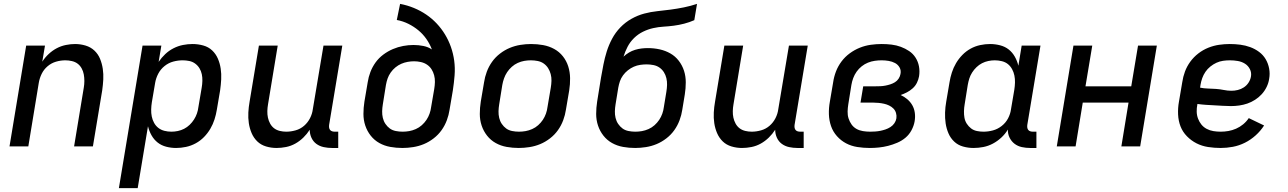

<svg xmlns="http://www.w3.org/2000/svg" viewBox="-20 -755 6640 990"><path d="M29 0 115 -520H212L198 -437Q212 -459 231.5 -477Q251 -495 273 -506.5Q295 -518 319.5 -523Q344 -528 367 -528Q395 -528 421.5 -520Q448 -512 467 -494Q486 -476 496 -451.5Q506 -427 510 -400Q514 -373 512.5 -345Q511 -317 507 -289L459 0H362L412 -303Q415 -320 415 -337.5Q415 -355 412 -371.5Q409 -388 401 -402.5Q393 -417 380.5 -426.5Q368 -436 351 -440Q334 -444 317 -444Q293 -444 269 -437Q245 -430 225.5 -413.5Q206 -397 195 -374.5Q184 -352 180 -328L126 0Z M593 215 715 -520H812L798 -436Q813 -458 832 -476Q851 -494 874.5 -506Q898 -518 923 -523Q948 -528 973 -528Q1001 -528 1028 -520.5Q1055 -513 1074 -495Q1093 -477 1103.5 -452.5Q1114 -428 1118 -401Q1122 -374 1120.5 -345.5Q1119 -317 1115 -289L1098 -189Q1094 -164 1086 -139Q1078 -114 1064.5 -91Q1051 -68 1032 -48.5Q1013 -29 989 -16Q965 -3 939 2.5Q913 8 888 8Q862 8 837 1.5Q812 -5 793 -20Q774 -35 761.5 -57Q749 -79 743 -104L690 215ZM864 -76Q880 -76 897 -79.5Q914 -83 929.5 -91Q945 -99 958 -111.5Q971 -124 980.5 -139Q990 -154 995.5 -170Q1001 -186 1003 -203L1020 -303Q1023 -320 1023.5 -338Q1024 -356 1020.5 -372.5Q1017 -389 1008.5 -403Q1000 -417 986.5 -427Q973 -437 956 -440.5Q939 -444 922 -444Q898 -444 873.5 -437.5Q849 -431 828.5 -414.5Q808 -398 796 -375Q784 -352 780 -328L763 -228Q760 -209 759.5 -190.5Q759 -172 762.5 -154.5Q766 -137 774.5 -121.5Q783 -106 796.5 -95.5Q810 -85 827.5 -80.5Q845 -76 864 -76Z M1406 8Q1378 8 1351.5 0Q1325 -8 1306.5 -26Q1288 -44 1277.5 -68.5Q1267 -93 1263 -120Q1259 -147 1260.5 -175Q1262 -203 1267 -231L1315 -520H1412L1362 -217Q1359 -200 1358.5 -182.5Q1358 -165 1361.5 -148.5Q1365 -132 1373 -117.5Q1381 -103 1393.5 -93.5Q1406 -84 1422.5 -80Q1439 -76 1456 -76Q1480 -76 1504.5 -83Q1529 -90 1548 -106.5Q1567 -123 1578.5 -145.5Q1590 -168 1593 -192L1648 -520H1745L1677 -111Q1676 -104 1677 -97Q1678 -90 1682 -85Q1686 -80 1692.5 -78Q1699 -76 1706 -76H1724V8H1692Q1670 8 1649 3.5Q1628 -1 1611.5 -13Q1595 -25 1586 -44.5Q1577 -64 1577 -86Q1563 -64 1544 -45.5Q1525 -27 1502.5 -14.5Q1480 -2 1455 3Q1430 8 1406 8Z M2055 8Q2023 8 1992.5 2.5Q1962 -3 1936 -17.5Q1910 -32 1891.5 -55.5Q1873 -79 1863.5 -107.5Q1854 -136 1854 -167.5Q1854 -199 1859 -231L1876 -331Q1880 -358 1890 -384Q1900 -410 1916.5 -433Q1933 -456 1956.5 -473.5Q1980 -491 2006 -502Q2032 -513 2059 -518Q2086 -523 2112 -523Q2138 -523 2163 -518Q2188 -513 2207 -500Q2196 -529 2178.5 -554Q2161 -579 2137.5 -598.5Q2114 -618 2086 -632Q2058 -646 2026 -652L2043 -735Q2080 -728 2114 -714Q2148 -700 2177.5 -680Q2207 -660 2231.5 -634Q2256 -608 2274.5 -577.5Q2293 -547 2305 -513Q2317 -479 2322 -442Q2327 -405 2324 -366.5Q2321 -328 2315 -289L2298 -189Q2294 -162 2284 -135Q2274 -108 2257 -84Q2240 -60 2216 -41.5Q2192 -23 2165.5 -12Q2139 -1 2110.5 3.5Q2082 8 2055 8ZM2056 -76Q2073 -76 2090 -79Q2107 -82 2124 -89.5Q2141 -97 2155 -109.5Q2169 -122 2179 -137Q2189 -152 2195 -169Q2201 -186 2203 -203L2219 -296Q2222 -314 2222.5 -332Q2223 -350 2218.5 -367Q2214 -384 2205 -398Q2196 -412 2182 -421.5Q2168 -431 2150.5 -435Q2133 -439 2115 -439Q2099 -439 2082 -436Q2065 -433 2049 -426Q2033 -419 2019 -407.5Q2005 -396 1994.5 -381Q1984 -366 1978.5 -350Q1973 -334 1970 -317L1954 -217Q1951 -199 1950.5 -181.5Q1950 -164 1954 -147Q1958 -130 1967.5 -116Q1977 -102 1990 -92.5Q2003 -83 2020.5 -79.5Q2038 -76 2056 -76Z M2655 8Q2623 8 2592.5 2.5Q2562 -3 2536 -17.5Q2510 -32 2491.5 -55.5Q2473 -79 2463.5 -107.5Q2454 -136 2454 -167.5Q2454 -199 2459 -231L2476 -331Q2480 -358 2490 -385Q2500 -412 2517 -436Q2534 -460 2558 -478.5Q2582 -497 2608.5 -508Q2635 -519 2663 -523.5Q2691 -528 2718 -528Q2750 -528 2780.5 -522.5Q2811 -517 2837.5 -502.5Q2864 -488 2882.5 -464.5Q2901 -441 2910 -412.5Q2919 -384 2919.5 -352.5Q2920 -321 2915 -289L2898 -189Q2894 -162 2884 -135Q2874 -108 2857 -84Q2840 -60 2816 -41.5Q2792 -23 2765.5 -12Q2739 -1 2710.5 3.5Q2682 8 2655 8ZM2656 -76Q2673 -76 2690 -79Q2707 -82 2724 -89.5Q2741 -97 2755 -109.5Q2769 -122 2779 -137Q2789 -152 2795 -169Q2801 -186 2803 -203L2820 -303Q2823 -321 2823.5 -338.5Q2824 -356 2819.5 -373Q2815 -390 2806 -404Q2797 -418 2783.5 -427.5Q2770 -437 2752.5 -440.5Q2735 -444 2717 -444Q2700 -444 2683 -441Q2666 -438 2649.5 -430.5Q2633 -423 2619 -410.5Q2605 -398 2595 -383Q2585 -368 2579 -351Q2573 -334 2570 -317L2554 -217Q2551 -199 2550.5 -181.5Q2550 -164 2554 -147Q2558 -130 2567.5 -116Q2577 -102 2590 -92.5Q2603 -83 2620.5 -79.5Q2638 -76 2656 -76Z M3255 8Q3223 8 3192.5 2.5Q3162 -3 3136 -17.5Q3110 -32 3091.5 -55.5Q3073 -79 3063.5 -107.5Q3054 -136 3054 -167.5Q3054 -199 3059 -231L3079 -355Q3085 -389 3091.5 -422.5Q3098 -456 3108.5 -489.5Q3119 -523 3136 -555Q3153 -587 3178.5 -613.5Q3204 -640 3236 -658Q3268 -676 3302 -685Q3336 -694 3370 -697.5Q3404 -701 3438 -705.5Q3472 -710 3506.5 -717Q3541 -724 3574 -735L3560 -651Q3535 -640 3508 -633Q3481 -626 3454 -622.5Q3427 -619 3401 -617.5Q3375 -616 3348 -610Q3321 -604 3295.5 -591.5Q3270 -579 3249.5 -559Q3229 -539 3216 -514Q3203 -489 3195 -463Q3208 -475 3223 -484Q3238 -493 3254.5 -498Q3271 -503 3287.5 -505Q3304 -507 3320 -507Q3352 -507 3381.5 -500.5Q3411 -494 3436.5 -479.5Q3462 -465 3480 -441.5Q3498 -418 3507 -390Q3516 -362 3516 -330.5Q3516 -299 3511 -268L3498 -189Q3494 -162 3484 -135Q3474 -108 3457 -84Q3440 -60 3416 -41.5Q3392 -23 3365.5 -12Q3339 -1 3310.5 3.5Q3282 8 3255 8ZM3256 -76Q3273 -76 3290 -79Q3307 -82 3324 -89.5Q3341 -97 3355 -109.5Q3369 -122 3379 -137Q3389 -152 3395 -169Q3401 -186 3403 -203L3416 -282Q3419 -300 3419.5 -317.5Q3420 -335 3416 -352Q3412 -369 3403 -383Q3394 -397 3380.5 -406.5Q3367 -416 3349.5 -419.5Q3332 -423 3314 -423Q3298 -423 3281 -420.5Q3264 -418 3248 -411Q3232 -404 3217.5 -392.5Q3203 -381 3192.5 -366.5Q3182 -352 3176.5 -336Q3171 -320 3168 -303L3154 -217Q3151 -199 3150.5 -181.5Q3150 -164 3154 -147Q3158 -130 3167.5 -116Q3177 -102 3190 -92.5Q3203 -83 3220.5 -79.5Q3238 -76 3256 -76Z M3806 8Q3778 8 3751.5 0Q3725 -8 3706.5 -26Q3688 -44 3677.5 -68.5Q3667 -93 3663 -120Q3659 -147 3660.5 -175Q3662 -203 3667 -231L3715 -520H3812L3762 -217Q3759 -200 3758.5 -182.5Q3758 -165 3761.5 -148.5Q3765 -132 3773 -117.5Q3781 -103 3793.5 -93.5Q3806 -84 3822.5 -80Q3839 -76 3856 -76Q3880 -76 3904.5 -83Q3929 -90 3948 -106.5Q3967 -123 3978.5 -145.5Q3990 -168 3993 -192L4048 -520H4145L4077 -111Q4076 -104 4077 -97Q4078 -90 4082 -85Q4086 -80 4092.5 -78Q4099 -76 4106 -76H4124V8H4092Q4070 8 4049 3.5Q4028 -1 4011.5 -13Q3995 -25 3986 -44.5Q3977 -64 3977 -86Q3963 -64 3944 -45.5Q3925 -27 3902.5 -14.5Q3880 -2 3855 3Q3830 8 3806 8Z M4465 8Q4432 8 4400.5 3Q4369 -2 4342.5 -16Q4316 -30 4295.5 -53Q4275 -76 4265 -105Q4255 -134 4254 -166Q4253 -198 4259 -231L4276 -331Q4280 -359 4290.5 -386.5Q4301 -414 4319 -438Q4337 -462 4361.5 -480Q4386 -498 4413.5 -509Q4441 -520 4469.5 -524Q4498 -528 4526 -528Q4552 -528 4577 -525Q4602 -522 4625 -513.5Q4648 -505 4668 -491.5Q4688 -478 4701 -457.5Q4714 -437 4718.5 -412.5Q4723 -388 4719 -362Q4716 -345 4708 -328.5Q4700 -312 4686 -299.5Q4672 -287 4656.5 -279Q4641 -271 4624 -265Q4642 -257 4658 -243.5Q4674 -230 4684 -212.5Q4694 -195 4697 -173.5Q4700 -152 4696 -129Q4692 -106 4680 -83.5Q4668 -61 4649 -45Q4630 -29 4606.5 -19Q4583 -9 4559.5 -3Q4536 3 4512 5.5Q4488 8 4465 8ZM4467 -76Q4480 -76 4493.5 -77Q4507 -78 4519.5 -80.5Q4532 -83 4545.5 -87.5Q4559 -92 4571.5 -100Q4584 -108 4592 -120Q4600 -132 4602 -145Q4604 -159 4600 -172.5Q4596 -186 4586.5 -195.5Q4577 -205 4564.5 -211Q4552 -217 4538.5 -220Q4525 -223 4510.5 -224.5Q4496 -226 4481 -226H4417L4431 -310H4495Q4507 -310 4519.5 -310.5Q4532 -311 4545 -313.5Q4558 -316 4570.5 -320Q4583 -324 4594.5 -331Q4606 -338 4613.5 -349.5Q4621 -361 4623 -373Q4627 -392 4618.5 -407Q4610 -422 4595 -430Q4580 -438 4562 -441Q4544 -444 4526 -444Q4509 -444 4491 -441.5Q4473 -439 4455.5 -432Q4438 -425 4423 -413Q4408 -401 4397 -385.5Q4386 -370 4379.5 -352.5Q4373 -335 4370 -317L4354 -217Q4351 -199 4350.5 -180Q4350 -161 4355.5 -144Q4361 -127 4371 -113Q4381 -99 4396 -90.5Q4411 -82 4429.5 -79Q4448 -76 4467 -76Z M5000 8Q4972 8 4945.5 0.5Q4919 -7 4900 -25Q4881 -43 4870.5 -67.5Q4860 -92 4856 -119Q4852 -146 4853 -174.5Q4854 -203 4859 -231L4876 -331Q4880 -356 4888 -381Q4896 -406 4909.5 -429Q4923 -452 4942 -471.5Q4961 -491 4984.5 -504Q5008 -517 5034 -522.5Q5060 -528 5085 -528Q5111 -528 5136.5 -521.5Q5162 -515 5181 -500Q5200 -485 5212.5 -463Q5225 -441 5231 -416L5248 -520H5345L5277 -111Q5276 -104 5277 -97Q5278 -90 5282 -85Q5286 -80 5292.5 -78Q5299 -76 5306 -76H5324V8H5292Q5270 8 5249 3.5Q5228 -1 5211.5 -13.5Q5195 -26 5185.5 -45.5Q5176 -65 5177 -87Q5163 -64 5143 -45.5Q5123 -27 5099.5 -14.5Q5076 -2 5050.5 3Q5025 8 5000 8ZM5051 -76Q5075 -76 5099.5 -82.5Q5124 -89 5145 -105.5Q5166 -122 5178 -145Q5190 -168 5193 -192L5210 -292Q5213 -311 5213.5 -329.5Q5214 -348 5210.5 -365.5Q5207 -383 5198.5 -398.5Q5190 -414 5177 -424.5Q5164 -435 5146 -439.5Q5128 -444 5109 -444Q5093 -444 5076 -440.5Q5059 -437 5043.5 -429Q5028 -421 5015 -408.5Q5002 -396 4992.5 -381Q4983 -366 4978 -350Q4973 -334 4970 -317L4954 -217Q4951 -200 4950.5 -182Q4950 -164 4953 -147.5Q4956 -131 4965 -117Q4974 -103 4987 -93Q5000 -83 5017 -79.5Q5034 -76 5051 -76Z M5429 0 5515 -520H5612L5577 -310H5813L5848 -520H5945L5859 0H5762L5799 -226H5563L5526 0Z M6274 8Q6241 8 6209 3Q6177 -2 6149.5 -16Q6122 -30 6100 -52.5Q6078 -75 6067 -103.5Q6056 -132 6054.5 -165Q6053 -198 6059 -231L6076 -331Q6080 -359 6090 -386Q6100 -413 6117.5 -437Q6135 -461 6159 -479.5Q6183 -498 6210.5 -509Q6238 -520 6266 -524Q6294 -528 6321 -528Q6349 -528 6375.5 -524.5Q6402 -521 6426.5 -512Q6451 -503 6472 -487.5Q6493 -472 6506 -450Q6519 -428 6524 -401.5Q6529 -375 6524 -348Q6521 -327 6511 -306.5Q6501 -286 6486 -269.5Q6471 -253 6451.5 -240.5Q6432 -228 6411.5 -221Q6391 -214 6369.5 -211Q6348 -208 6327 -208Q6305 -208 6283.5 -209.5Q6262 -211 6240.5 -212Q6219 -213 6197 -214.5Q6175 -216 6154 -219V-217Q6150 -198 6150.5 -179Q6151 -160 6157.5 -143Q6164 -126 6175 -112.5Q6186 -99 6202 -90.5Q6218 -82 6236.5 -79Q6255 -76 6274 -76Q6294 -76 6314 -79.5Q6334 -83 6353.5 -91.5Q6373 -100 6390 -114Q6407 -128 6419 -146L6498 -108Q6480 -80 6454.5 -57Q6429 -34 6399 -19Q6369 -4 6337 2Q6305 8 6274 8ZM6330 -287Q6346 -287 6362.5 -291Q6379 -295 6393.5 -304.5Q6408 -314 6417.5 -328.5Q6427 -343 6430 -359Q6434 -380 6425 -398Q6416 -416 6399.5 -426.5Q6383 -437 6362.5 -440.5Q6342 -444 6322 -444Q6304 -444 6286.5 -441.5Q6269 -439 6252.5 -431.5Q6236 -424 6221 -412Q6206 -400 6195.5 -384.5Q6185 -369 6179 -352Q6173 -335 6170 -317L6168 -303Q6188 -299 6208.5 -298.5Q6229 -298 6250 -296.5Q6271 -295 6290.5 -291Q6310 -287 6330 -287Z"/></svg>

Font: Iosevka Custom Medium
Style: Italic
Weight: 500
Italic angle: -9°
Designer: Belleve Invis
Foundry: Belleve Invis
Version: Version 27.0.1